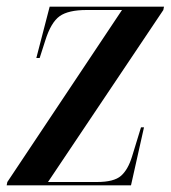

<svg xmlns="http://www.w3.org/2000/svg" viewBox="-32 -556 512 576"><path d="M-12 0 -10 -10 334 -526H228Q173 -526 147 -507.5Q121 -489 104 -435L87 -382H77L117 -536H460L458 -526L112 -10H259Q310 -10 331 -28.5Q352 -47 364 -86L391 -174H400L361 0Z"/></svg>

Font: Noto Serif Display ExtraCondensed SemiBold
Style: Italic
Weight: 600
Width: 2
Italic angle: -12°
Designer: Monotype Design Team
Foundry: Monotype Imaging Inc.
Version: Version 2.009